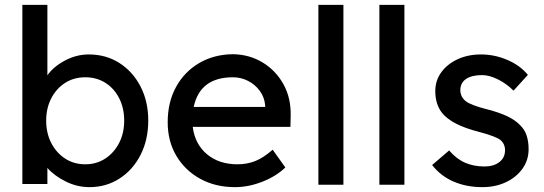

<svg xmlns="http://www.w3.org/2000/svg" viewBox="-20 -760 2237 790"><path d="M348 10Q297 10 250 -13.5Q203 -37 175 -69V-3H72V-740H175V-450Q199 -485 246.5 -510.5Q294 -536 345 -536Q416 -536 471 -501Q526 -466 558 -404.5Q590 -343 590 -264Q590 -185 558.5 -123Q527 -61 472 -25.5Q417 10 348 10ZM331 -84Q377 -84 413 -107.5Q449 -131 470 -171.5Q491 -212 491 -264Q491 -315 470.5 -355.5Q450 -396 414 -419Q378 -442 331 -442Q284 -442 248 -419Q212 -396 191 -355.5Q170 -315 170 -264Q170 -212 191 -171.5Q212 -131 248 -107.5Q284 -84 331 -84Z M947 10Q866 10 803.5 -24.5Q741 -59 705.5 -119Q670 -179 670 -257Q670 -340 704.5 -402.5Q739 -465 799.5 -500.5Q860 -536 938 -537Q1006 -536 1060.5 -503Q1115 -470 1146.5 -413Q1178 -356 1176 -282L1175 -238H773Q782 -167 831.5 -125.5Q881 -84 957 -84Q996 -84 1029.5 -97Q1063 -110 1102 -144L1154 -71Q1117 -35 1060 -12.5Q1003 10 947 10ZM938 -442Q803 -442 777 -320H1071V-327Q1068 -360 1049 -386Q1030 -412 1001 -427Q972 -442 938 -442Z M1290 0V-740H1393V0Z M1541 0V-740H1644V0Z M1965 10Q1899 10 1846 -13Q1793 -36 1758 -81L1828 -141Q1858 -106 1893.5 -90.5Q1929 -75 1974 -75Q2011 -75 2034.5 -93Q2058 -111 2058 -142Q2058 -168 2039 -184Q2020 -199 1952 -217Q1894 -232 1857 -251Q1820 -270 1800 -294Q1771 -330 1771 -385Q1771 -429 1796 -463Q1821 -497 1863.5 -516.5Q1906 -536 1959 -536Q2015 -536 2067.5 -513.5Q2120 -491 2152 -452L2093 -387Q2064 -416 2028.5 -433.5Q1993 -451 1964 -451Q1921 -451 1897.5 -435Q1874 -419 1874 -388Q1875 -361 1896 -344Q1917 -327 1985 -310Q2035 -297 2067.5 -281.5Q2100 -266 2119 -246Q2139 -227 2147 -202Q2155 -177 2155 -146Q2155 -101 2129.5 -65.5Q2104 -30 2061 -10Q2018 10 1965 10Z"/></svg>

Font: Lexend Deca
Style: Regular
Weight: 400
Designer: Bonnie Shaver-Troup, Thomas Jockin
Foundry: Lexend
Version: Version 1.008; ttfautohint (v1.8.4.7-5d5b)